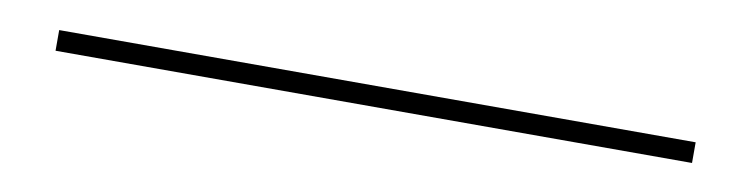

<svg xmlns="http://www.w3.org/2000/svg" viewBox="-20 -42 716 183"><g transform="rotate(10 338.0 50.0)"><path d="M30 60V40H646V60Z"/></g></svg>

Font: Big Shoulders Text Thin Light
Style: Regular
Weight: 300
Version: Version 2.002